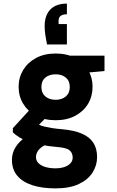

<svg xmlns="http://www.w3.org/2000/svg" viewBox="-20 -810 648 1062"><path d="M287 232Q213 232 159 214.5Q105 197 75.5 162Q46 127 46 74Q46 36 66.5 3.5Q87 -29 125 -54.5Q163 -80 217 -98L266 -22Q222 -9 200.5 12Q179 33 179 59Q179 79 193.5 93Q208 107 232 114Q256 121 286 121Q314 121 335.5 114Q357 107 369.5 93.5Q382 80 382 62Q382 36 365 21.5Q348 7 296 3Q247 -1 207.5 -9Q168 -17 137.5 -27.5Q107 -38 85.5 -51.5Q64 -65 51 -78V-101L161 -221L264 -189L131 -55L177 -130Q188 -124 198.5 -119Q209 -114 225 -110Q241 -106 265 -102Q289 -98 326 -95Q391 -89 433.5 -70.5Q476 -52 496.5 -20Q517 12 517 59Q517 104 492.5 143.5Q468 183 417 207.5Q366 232 287 232ZM288 -145Q225 -145 179 -170Q133 -195 108 -236.5Q83 -278 83 -330Q83 -381 108 -422.5Q133 -464 179 -489Q225 -514 288 -514Q351 -514 397 -489Q443 -464 467.5 -422.5Q492 -381 492 -330Q492 -278 467.5 -236.5Q443 -195 397 -170Q351 -145 288 -145ZM288 -258Q322 -258 344 -276.5Q366 -295 366 -329Q366 -363 344 -381Q322 -399 288 -399Q253 -399 231 -381Q209 -363 209 -329Q209 -295 231 -276.5Q253 -258 288 -258ZM371 -400 350 -502H558V-417ZM350 -790V-731Q328 -731 316 -722.5Q304 -714 304 -695V-677H350V-564H240Q234 -595 230.5 -618Q227 -641 227 -666Q227 -724 258 -757Q289 -790 350 -790Z"/></svg>

Font: DM Sans 16pt Black
Style: Regular
Weight: 900
Version: Version 4.004;gftools[0.9.30]